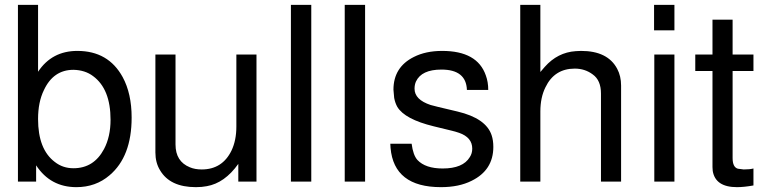

<svg xmlns="http://www.w3.org/2000/svg" viewBox="-20 -749 3152 792"><path d="M54 -729H137V-453Q194 -539 299 -539Q427 -539 486 -431Q523 -363 523 -264Q523 -103 432 -26Q375 23 295 23Q188 23 129 -67V0H54ZM283 -461Q200 -461 161 -377Q137 -328 137 -258Q137 -133 206 -81Q239 -55 283 -55Q367 -55 409 -134Q436 -185 436 -255Q436 -382 364 -435Q331 -460 283 -461Z M1038 0H963V-73Q907 6 833 19Q813 23 788 23Q681 23 640 -47Q621 -78 621 -120V-524H704V-153Q704 -83 763 -59Q784 -50 812 -50Q897 -50 935 -128Q955 -170 955 -227V-524H1038Z M1264 -729V0H1180V-729Z M1486 -729V0H1402V-729Z M1994 -378H1906Q1903 -462 1801 -462Q1719 -462 1696 -413Q1690 -400 1690 -383Q1690 -338 1756 -316L1787 -308L1867 -289Q1985 -261 2008 -191Q2015 -170 2015 -143Q2015 -47 1925 -3Q1873 23 1799 23Q1605 23 1591 -139L1590 -156H1678Q1684 -109 1702 -89Q1735 -54 1806 -54Q1890 -54 1918 -101Q1928 -116 1928 -136Q1928 -182 1874 -201Q1865 -204 1855 -207H1854L1847 -209L1769 -228Q1650 -257 1619 -308Q1610 -324 1606 -345L1603 -379Q1603 -472 1687 -514Q1736 -539 1804 -539Q1949 -539 1984 -438Q1994 -411 1994 -378Z M2126 -729H2209V-452L2227 -473Q2280 -533 2355 -538L2377 -539Q2487 -539 2526 -465Q2542 -435 2542 -396V0H2459V-363Q2459 -418 2425 -442Q2393 -466 2351 -466Q2267 -466 2230 -389Q2209 -347 2209 -289V0H2126Z M2762 -524V0H2679V-524ZM2762 -729V-624H2678V-729Z M3088 -524V-456H3002V-97Q3002 -59 3024 -53L3048 -50Q3073 -50 3088 -54V16Q3049 23 3020 23Q2931 23 2920 -44L2919 -60V-456H2848V-524H2919V-668H3002V-524Z"/></svg>

Font: SolaimanLipi Normal
Style: Regular
Weight: 400
Designer: Solaiman Karim
Foundry: Ekushey
Version: Designed by Solaiman Karim | Developed Version 2.002 : Al Ma